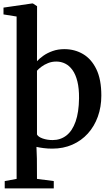

<svg xmlns="http://www.w3.org/2000/svg" viewBox="-23 -839 630 1098"><path d="M4 238.5V196.5L72 184V-744.5L-3 -756.5V-795.5L159 -819H165.5L189 -803.5L188.5 -489Q202.5 -504.5 225.2 -520.5Q248 -536.5 278.2 -547.2Q308.5 -558 345 -558Q404 -558 452 -529.8Q500 -501.5 528.2 -443Q556.5 -384.5 556.5 -292.5Q556.5 -227.5 536.5 -172Q516.5 -116.5 479.5 -75.5Q442.5 -34.5 390.8 -11.8Q339 11 276 11Q250 11 226.5 8Q203 5 185.5 1L188 68L188.5 184L284.5 196.5V238.5ZM278 -38Q323 -38 356.8 -64.2Q390.5 -90.5 409.2 -143.5Q428 -196.5 429 -277Q429.5 -333.5 419.5 -373.5Q409.5 -413.5 391.5 -438.5Q373.5 -463.5 350 -475.2Q326.5 -487 299 -487Q273.5 -487 251.8 -478.2Q230 -469.5 213.8 -457.2Q197.5 -445 188.5 -434.5V-70Q195.5 -56 221.2 -47Q247 -38 278 -38Z"/></svg>

Font: Merriweather 48pt SemiBold
Style: Regular
Weight: 600
Version: Version 2.100